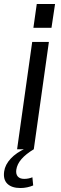

<svg xmlns="http://www.w3.org/2000/svg" viewBox="-46 -751 306 966"><path d="M200 -540 124 0H40L116 -540ZM231 -731 213 -611H122L139 -731ZM57 195Q13 195 -9 173.5Q-31 152 -25 111Q-20 77 8 47Q36 17 82 -4L124 0Q84 24 62 49.5Q40 75 36 103Q33 125 43.5 137Q54 149 76 149Q97 149 117 141L121 182Q107 188 90.5 191.5Q74 195 57 195Z"/></svg>

Font: Pathway Extreme SemiCondensed
Style: Italic
Weight: 400
Width: 4
Italic angle: -8°
Version: Version 1.001;gftools[0.9.26]